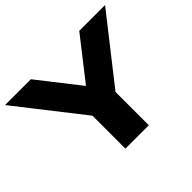

<svg xmlns="http://www.w3.org/2000/svg" viewBox="-158 -996 1242 1242"><g transform="rotate(-45 463.5 -375.0)"><path d="M357 -365.8H570.9V0H357ZM241.7 -750 510.6 -406.9H416.2L684.6 -750H920.6L532.6 -255.6L394.6 -253.3L5.6 -750Z"/></g></svg>

Font: Unbounded Variable
Style: Regular
Weight: 400
Designer: Luke Prowse, Jean-Baptiste Morizot, Fátima Lázaro, Florian Runge
Foundry: NaN
Version: Version 1.600;FEAKit 1.0